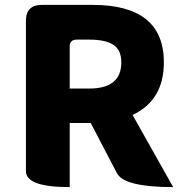

<svg xmlns="http://www.w3.org/2000/svg" viewBox="-20 -765 748 785"><path d="M265 0Q86 0 86 -65V-680Q86 -745 151 -745H359Q650 -745 650 -510Q650 -355 522 -295L688 0Q488 0 458 -57L351 -262H265V0ZM265 -403H345Q476 -403 476 -510Q476 -561 443 -582Q411 -603 345 -603H294Q265 -603 265 -575Z"/></svg>

Font: Swei Half Moon CJK SC
Style: Black
Weight: 900
Version: Version 2.071